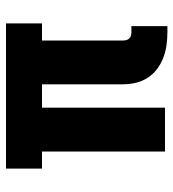

<svg xmlns="http://www.w3.org/2000/svg" viewBox="11 -581 578 640"><g transform="rotate(-90 300.0 -261.0)"><path d="M513 8Q491 8 469.5 5Q448 2 428 -5.5Q408 -13 390.5 -26Q373 -39 361 -57.5Q349 -76 344 -97Q339 -118 339 -140V-410H261V0H115V-410H58V-530H542V-410H485V-140Q485 -134 486.5 -128.5Q488 -123 492 -119Q496 -115 501.5 -113.5Q507 -112 513 -112H533V8Z"/></g></svg>

Font: Iosevka Curly Heavy Extended
Style: Regular
Weight: 900
Width: 7
Monospace: yes
Designer: Belleve Invis
Foundry: Belleve Invis
Version: Version 11.1.0; ttfautohint (v1.8.3)